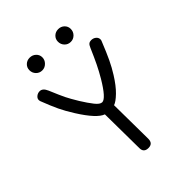

<svg xmlns="http://www.w3.org/2000/svg" viewBox="-243 -1014 1142 1142"><g transform="rotate(-45 327.5 -443.0)"><path d="M291 -41 288 -328Q239 -345 167 -459Q136 -508 116.5 -549Q97 -590 72 -655Q70 -661 70 -667Q70 -680 82.5 -690Q95 -700 111 -700Q136 -700 151 -665Q180 -596 193.5 -568.5Q207 -541 236 -493Q264 -448 287 -419Q310 -390 328 -390Q359 -390 421 -494Q444 -533 463 -572Q482 -611 507 -669Q514 -686 522 -692Q530 -698 542 -698Q560 -698 572.5 -687.5Q585 -677 585 -662Q585 -655 582 -649Q554 -579 534 -537Q514 -495 490 -457Q455 -401 421 -368Q387 -335 365 -328L368 -43Q368 -3 330 -3Q291 -3 291 -41ZM156 -831Q156 -853 171.5 -868Q187 -883 210 -883Q233 -883 249 -868Q265 -853 265 -831Q265 -809 248.5 -792.5Q232 -776 210 -776Q187 -776 171.5 -792Q156 -808 156 -831ZM396 -831Q396 -853 411.5 -868Q427 -883 450 -883Q473 -883 488.5 -868Q504 -853 504 -831Q504 -808 488 -792Q472 -776 450 -776Q427 -776 411.5 -792Q396 -808 396 -831Z"/></g></svg>

Font: Mali
Style: Regular
Weight: 400
Version: Version 1.000; ttfautohint (v1.6)